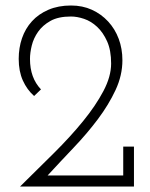

<svg xmlns="http://www.w3.org/2000/svg" viewBox="-20 -678 544 698"><path d="M467 0H53Q116 -62 176 -121.5Q236 -181 282 -237.5Q328 -294 356 -347Q384 -400 384 -447Q384 -495 369.5 -527.5Q355 -560 333 -580.5Q311 -601 285.5 -609.5Q260 -618 238 -618Q192 -618 163.5 -602Q135 -586 118.5 -562.5Q102 -539 95.5 -512.5Q89 -486 89 -464Q89 -429 99 -401.5Q109 -374 129 -353L104 -329Q78 -352 63 -385.5Q48 -419 48 -464Q48 -504 60 -539Q72 -574 96 -600.5Q120 -627 156 -642.5Q192 -658 238 -658Q280 -658 314 -642.5Q348 -627 373 -600Q398 -573 411.5 -537Q425 -501 425 -459Q425 -404 400 -350.5Q375 -297 336 -245Q297 -193 248.5 -142Q200 -91 153 -40H428V-145H467Z"/></svg>

Font: Josefin Slab
Style: Regular
Weight: 400
Designer: Santiago Orozco
Foundry: Typemade
Version: Version 2.000